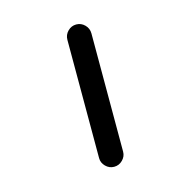

<svg xmlns="http://www.w3.org/2000/svg" viewBox="-84 -627 668 686"><g transform="rotate(-15 250.0 -284.0)"><path d="M211.9 -64.5V-502Q211.9 -520.5 225.1 -533.7Q238.3 -546.9 256.3 -546.9Q274.4 -546.9 287.6 -533.7Q300.8 -520.5 300.8 -502V-64.5Q300.8 -46.9 287.6 -33.7Q274.4 -20.5 256.3 -20.5Q238.3 -20.5 225.1 -33.7Q211.9 -46.9 211.9 -64.5Z"/></g></svg>

Font: Rounded-X Mgen+ 1mn regular
Style: Regular
Weight: 400
Designer: [Source Han Sans]
Ryoko NISHIZUKA  (kana & ideographs); Paul D. Hunt (Latin, Greek & Cyrillic); Wenlong ZHANG  (bopomofo
Version: Version 1.059.20150602